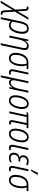

<svg xmlns="http://www.w3.org/2000/svg" viewBox="2014 -2958 1076 5360"><g transform="rotate(90 2552.0 -278.0)"><path d="M-108 240H-47L150 -96L162 131Q165 184 182 212Q199 240 240 240Q264 240 285 232L286 187Q268 193 255 193Q219 193 213 121L197 -157L421 -532H362L188 -231L176 -443Q174 -486 157.5 -511.5Q141 -537 103 -537Q75 -537 56 -529L59 -484Q77 -490 88 -490Q121 -490 124 -430L141 -170Z M578 -38Q543 -38 517.5 -52.5Q492 -67 476 -88L519 -296Q539 -394 572 -444Q605 -494 666 -494Q759 -494 759 -363Q759 -298 739 -222Q719 -146 679 -92Q639 -38 578 -38ZM352 238H406L445 55Q450 30 454.5 6.5Q459 -17 463 -42Q482 -20 511.5 -5Q541 10 582 10Q663 10 714.5 -53Q766 -116 790.5 -203Q815 -290 815 -364Q815 -541 671 -541Q582 -541 536.5 -480.5Q491 -420 468 -310Z M1079 240H1133L1255 -335Q1260 -359 1264.5 -385Q1269 -411 1269 -432Q1269 -487 1240 -514.5Q1211 -542 1162 -542Q1109 -542 1070 -509Q1031 -476 1009 -435H1006L1021 -532H977L864 0H919L976 -270Q999 -377 1044.5 -435Q1090 -493 1146 -493Q1214 -493 1214 -423Q1214 -405 1210 -383.5Q1206 -362 1201 -338Z M1495 10Q1574 10 1624 -47Q1674 -104 1697 -187.5Q1720 -271 1720 -349Q1720 -390 1712 -424Q1704 -458 1694 -484H1795L1805 -532H1618Q1525 -532 1465 -478.5Q1405 -425 1376 -342.5Q1347 -260 1347 -173Q1347 -84 1386 -37Q1425 10 1495 10ZM1500 -38Q1403 -38 1403 -175Q1403 -250 1426 -321Q1449 -392 1495.5 -438Q1542 -484 1615 -484H1647Q1666 -433 1666 -362Q1666 -288 1649 -213.5Q1632 -139 1595 -88.5Q1558 -38 1500 -38Z M1892 10Q1924 10 1954 -2V-47Q1930 -38 1904 -38Q1861 -38 1861 -86Q1861 -97 1863.5 -110Q1866 -123 1869 -139L1953 -532H1899L1815 -140Q1811 -121 1808.5 -105.5Q1806 -90 1806 -77Q1806 10 1892 10Z M1977 238H2031L2070 56Q2075 30 2080 2.5Q2085 -25 2087 -47H2090Q2099 -22 2118 -6Q2137 10 2171 10Q2221 10 2256.5 -20Q2292 -50 2315 -91H2317L2304 0H2348L2460 -532H2406L2349 -263Q2324 -147 2279 -93Q2234 -39 2181 -39Q2112 -39 2112 -114Q2112 -138 2123 -191L2195 -532H2140Z M2678 10Q2757 10 2809.5 -48.5Q2862 -107 2888.5 -193.5Q2915 -280 2915 -363Q2915 -446 2877 -493.5Q2839 -541 2771 -541Q2691 -541 2638 -480.5Q2585 -420 2558.5 -333Q2532 -246 2532 -168Q2532 -84 2570 -37Q2608 10 2678 10ZM2683 -38Q2587 -38 2587 -167Q2587 -237 2608 -312.5Q2629 -388 2669.5 -440.5Q2710 -493 2767 -493Q2814 -493 2837 -457.5Q2860 -422 2860 -366Q2860 -290 2838.5 -214.5Q2817 -139 2777.5 -88.5Q2738 -38 2683 -38Z M3296 8Q3310 8 3323 5Q3336 2 3346 -2L3347 -47Q3329 -41 3312 -41Q3280 -41 3280 -75Q3280 -96 3286 -124L3362 -484H3443L3453 -532H3072L3006 -510L3001 -484H3085L2980 0H3035L3139 -484H3308L3233 -127Q3225 -87 3225 -65Q3225 8 3296 8Z M3609 10Q3688 10 3740.5 -48.5Q3793 -107 3819.5 -193.5Q3846 -280 3846 -363Q3846 -446 3808 -493.5Q3770 -541 3702 -541Q3622 -541 3569 -480.5Q3516 -420 3489.5 -333Q3463 -246 3463 -168Q3463 -84 3501 -37Q3539 10 3609 10ZM3614 -38Q3518 -38 3518 -167Q3518 -237 3539 -312.5Q3560 -388 3600.5 -440.5Q3641 -493 3698 -493Q3745 -493 3768 -457.5Q3791 -422 3791 -366Q3791 -290 3769.5 -214.5Q3748 -139 3708.5 -88.5Q3669 -38 3614 -38Z M3999 10Q4031 10 4061 -2V-47Q4037 -38 4011 -38Q3968 -38 3968 -86Q3968 -97 3970.5 -110Q3973 -123 3976 -139L4060 -532H4006L3922 -140Q3918 -121 3915.5 -105.5Q3913 -90 3913 -77Q3913 10 3999 10Z M4274 10Q4313 10 4345.5 1Q4378 -8 4400 -20L4401 -69Q4373 -55 4344.5 -46Q4316 -37 4283 -37Q4191 -37 4191 -127Q4191 -186 4227.5 -221.5Q4264 -257 4333 -257H4376L4386 -304H4348Q4260 -304 4260 -383Q4260 -437 4292 -465.5Q4324 -494 4373 -494Q4401 -494 4425 -486Q4449 -478 4466 -467L4490 -510Q4440 -541 4373 -541Q4303 -541 4255.5 -500.5Q4208 -460 4208 -386Q4208 -313 4265 -286L4264 -283Q4206 -273 4170.5 -231.5Q4135 -190 4135 -120Q4135 -62 4169.5 -26Q4204 10 4274 10Z M4590 10Q4622 10 4652 -2V-47Q4628 -38 4602 -38Q4559 -38 4559 -86Q4559 -97 4561.5 -110Q4564 -123 4567 -139L4651 -532H4597L4513 -140Q4509 -121 4506.5 -105.5Q4504 -90 4504 -77Q4504 10 4590 10ZM4609 -606H4642Q4665 -638 4701.5 -696Q4738 -754 4751 -785L4753 -796H4694Q4680 -758 4655 -704Q4630 -650 4610 -616Z M4902 10Q4981 10 5031 -47Q5081 -104 5104 -187.5Q5127 -271 5127 -349Q5127 -390 5119 -424Q5111 -458 5101 -484H5202L5212 -532H5025Q4932 -532 4872 -478.5Q4812 -425 4783 -342.5Q4754 -260 4754 -173Q4754 -84 4793 -37Q4832 10 4902 10ZM4907 -38Q4810 -38 4810 -175Q4810 -250 4833 -321Q4856 -392 4902.5 -438Q4949 -484 5022 -484H5054Q5073 -433 5073 -362Q5073 -288 5056 -213.5Q5039 -139 5002 -88.5Q4965 -38 4907 -38Z"/></g></svg>

Font: Noto Sans Display SemiCondensed Light
Style: Italic
Weight: 300
Width: 4
Italic angle: -12°
Designer: Monotype Design Team
Foundry: Monotype Imaging Inc.
Version: Version 1.900